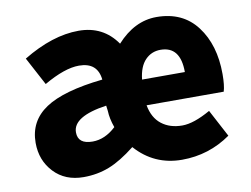

<svg xmlns="http://www.w3.org/2000/svg" viewBox="-68 -680 1034 790"><g transform="rotate(-10 449.0 -284.5)"><path d="M221.7 13.7Q144.5 13.7 97.7 -36.1Q50.8 -85.9 50.8 -159.2Q50.8 -250 126 -300.3Q201.2 -350.6 366.2 -368.2Q358.4 -441.4 281.2 -441.4Q221.7 -441.4 133.8 -390.6L71.3 -507.8Q195.3 -583 304.7 -583Q407.2 -583 463.9 -501Q538.1 -583 629.9 -583Q739.3 -583 798.3 -504.9Q857.4 -426.8 857.4 -304.7Q857.4 -257.8 849.6 -232.4H527.3Q537.1 -178.7 571.8 -151.9Q606.4 -125 658.2 -125Q706.1 -125 776.4 -165L836.9 -50.8Q745.1 13.7 632.8 13.7Q516.6 13.7 439.5 -73.2Q378.9 -25.4 329.1 -5.9Q279.3 13.7 221.7 13.7ZM283.2 -124Q335 -124 380.9 -167Q367.2 -205.1 366.2 -237.3L363.3 -259.8Q221.7 -239.3 221.7 -172.9Q221.7 -124 283.2 -124ZM527.3 -339.8H706.1Q706.1 -447.3 623 -447.3Q585 -447.3 559.1 -420.4Q533.2 -393.6 527.3 -339.8Z"/></g></svg>

Font: Gen Shin Gothic Heavy
Style: Bold
Weight: 900
Designer: [Source Han Sans]
Ryoko NISHIZUKA  (kana & ideographs); Paul D. Hunt (Latin, Greek & Cyrillic); Wenlong ZHANG  (bopomofo
Version: Version 1.002.20150607